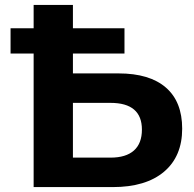

<svg xmlns="http://www.w3.org/2000/svg" viewBox="-20 -762 792 782"><path d="M117 0V-742H277V-463H463Q589 -463 655.5 -405.5Q722 -348 722 -238Q722 -125 648 -62.5Q574 0 439 0ZM277 -120H430Q493 -120 525.5 -149Q558 -178 558 -234Q558 -343 430 -343H277ZM23 -544V-647H487V-544Z"/></svg>

Font: MOST Montserrat
Style: Bold
Weight: 700
Designer: Julieta Ulanovsky
Foundry: Julieta Ulanovsky
Version: Version 8.000;March 11, 2024;FontCreator 15.0.0.2926 64-bit